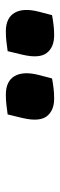

<svg xmlns="http://www.w3.org/2000/svg" viewBox="200 -1010 201 640"><g transform="rotate(-90 300.0 -689.5)"><path d="M239 -764Q255 -766 270 -768Q285 -770 305 -770Q350 -770 367 -740.5Q384 -711 370 -658L359 -616Q343 -613 326.5 -611Q310 -609 292 -609Q252 -609 233 -633.5Q214 -658 227 -714ZM450 -764Q466 -766 481 -768Q496 -770 516 -770Q561 -770 578 -740.5Q595 -711 581 -658L570 -616Q554 -613 537.5 -611Q521 -609 503 -609Q463 -609 444 -633.5Q425 -658 438 -714Z"/></g></svg>

Font: Recursive Sn Csl St XBd
Style: Italic
Weight: 800
Italic angle: -15°
Version: Version 1.079;hotconv 1.0.112;makeotfexe 2.5.65598; ttfautoh